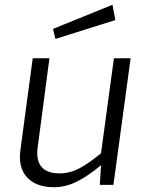

<svg xmlns="http://www.w3.org/2000/svg" viewBox="-20 -775 620 804"><path d="M203 9H206C273 9 329 -23 403 -83L398 -1H455L527 -531H457L403 -133C334 -78 290 -49 229 -49C155 -49 128 -91 138 -160L187 -531H117L65 -143C53 -51 105 8 203 9ZM202 -654 212 -612 463 -691 451 -755Z"/></svg>

Font: Cheyenne Sans Light
Style: Italic
Weight: 300
Italic angle: -8.13011°
Designer: The Public Sans project authors (U.S. Web Design System), Libre Franklin designed by Pablo Impallari and Rodrigo Fuenzal
Foundry: The Cheyenne Sans Project Authors
Version: Version 2.007